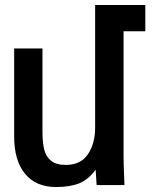

<svg xmlns="http://www.w3.org/2000/svg" viewBox="-20 -745 640 773"><path d="M37 -195V-550H151V-213.5Q151 -171 158 -142.8Q165 -114.5 185.5 -97.8Q206 -81 245 -81Q304.5 -81 333.8 -123.8Q363 -166.5 363 -232V-725H565V-619H477.5V-119Q477.5 -87 479.5 -41L481 0H369L365 -62Q336.5 -22.5 299.5 -7.2Q262.5 8 205.5 8Q125 8 81 -45.2Q37 -98.5 37 -195Z"/></svg>

Font: JuliaMono SemiBold
Style: Regular
Weight: 600
Monospace: yes
Designer: cormullion
Foundry: corm
Version: Version 0.055; ttfautohint (v1.8.4)